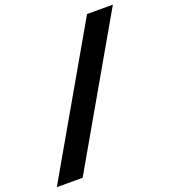

<svg xmlns="http://www.w3.org/2000/svg" viewBox="-199 -823 920 1041"><g transform="rotate(-20 261.0 -303.0)"><path d="M-51 110H98L573 -716H424Z"/></g></svg>

Font: Uncut Sans
Style: Bold Italic
Weight: 700
Italic angle: -10°
Designer: Kasper Nordkvist
Foundry: Uncut Type
Version: Version 1.111;FEAKit 1.0